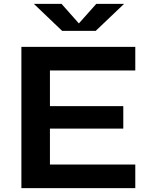

<svg xmlns="http://www.w3.org/2000/svg" viewBox="-20 -972 818 992"><path d="M90.5 0H679V-122H238V-307.5H617V-423.5H238V-608H679V-730H90.5ZM155 -952H298L387.5 -851L477.5 -952H621L474.5 -812.5H301Z"/></svg>

Font: Monaspace Neon Wide
Style: Bold
Weight: 700
Width: 7
Designer: Riley Cran & the Lettermatic Team
Foundry: Lettermatic
Version: Version 1.000 (Monaspace Neon)